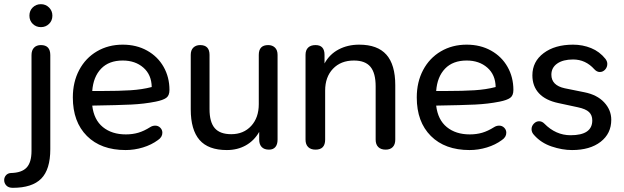

<svg xmlns="http://www.w3.org/2000/svg" viewBox="-73 -710 2989 920"><path d="M-53 153Q-53 140 -44.5 130Q-36 120 -21 119Q31 118 54.5 93Q78 68 78 13V-446Q78 -469 90 -481.5Q102 -494 123 -494Q168 -494 168 -446V5Q168 102 124.5 146Q81 190 -12 190Q-32 190 -42.5 179Q-53 168 -53 153ZM68 -635Q68 -659 84 -674.5Q100 -690 123 -690Q146 -690 162 -674Q178 -658 178 -635Q178 -611 162 -595.5Q146 -580 123 -580Q100 -580 84 -595.5Q68 -611 68 -635Z M276 -243Q276 -317 306.5 -374.5Q337 -432 391.5 -464Q446 -496 515 -496Q581 -496 632 -467.5Q683 -439 711 -389.5Q739 -340 739 -279Q739 -252 723.5 -241Q708 -230 673 -223Q618 -212 556 -209Q494 -206 369 -204Q377 -136 420 -101Q463 -66 530 -66Q562 -66 589.5 -74Q617 -82 647 -101Q658 -108 671 -108Q685 -108 695 -98Q705 -88 705 -74Q705 -53 684 -39Q653 -16 612 -3.5Q571 9 529 9Q411 9 343.5 -58.5Q276 -126 276 -243ZM417 -274Q497 -274 552.5 -277.5Q608 -281 654 -293Q653 -352 614 -386Q575 -420 515 -420Q449 -420 411.5 -381Q374 -342 369 -274Z M841 -186V-447Q841 -470 853.5 -482Q866 -494 886 -494Q931 -494 931 -447V-187Q931 -125 956 -96Q981 -67 1035 -67Q1094 -67 1130.5 -106.5Q1167 -146 1167 -211V-447Q1167 -494 1212 -494Q1232 -494 1244.5 -482Q1257 -470 1257 -447V-41Q1257 -18 1246.5 -5.5Q1236 7 1216 7Q1193 7 1181 -5.5Q1169 -18 1169 -41V-78Q1145 -36 1105 -13.5Q1065 9 1014 9Q925 9 883 -39.5Q841 -88 841 -186Z M1391 -41V-447Q1391 -470 1403.5 -482Q1416 -494 1439 -494Q1482 -494 1482 -447V-406Q1506 -450 1549.5 -473Q1593 -496 1648 -496Q1736 -496 1778.5 -448Q1821 -400 1821 -302V-41Q1821 -18 1809 -5.5Q1797 7 1775 7Q1752 7 1739.5 -5.5Q1727 -18 1727 -41V-296Q1727 -360 1702 -390Q1677 -420 1623 -420Q1560 -420 1522.5 -380.5Q1485 -341 1485 -276V-41Q1485 7 1439 7Q1416 7 1403.5 -5.5Q1391 -18 1391 -41Z M1924 -243Q1924 -317 1954.5 -374.5Q1985 -432 2039.5 -464Q2094 -496 2163 -496Q2229 -496 2280 -467.5Q2331 -439 2359 -389.5Q2387 -340 2387 -279Q2387 -252 2371.5 -241Q2356 -230 2321 -223Q2266 -212 2204 -209Q2142 -206 2017 -204Q2025 -136 2068 -101Q2111 -66 2178 -66Q2210 -66 2237.5 -74Q2265 -82 2295 -101Q2306 -108 2319 -108Q2333 -108 2343 -98Q2353 -88 2353 -74Q2353 -53 2332 -39Q2301 -16 2260 -3.5Q2219 9 2177 9Q2059 9 1991.5 -58.5Q1924 -126 1924 -243ZM2065 -274Q2145 -274 2200.5 -277.5Q2256 -281 2302 -293Q2301 -352 2262 -386Q2223 -420 2163 -420Q2097 -420 2059.5 -381Q2022 -342 2017 -274Z M2487 -62Q2474 -75 2474 -91Q2474 -106 2485 -117.5Q2496 -129 2510 -129Q2524 -129 2535 -118Q2590 -62 2661 -62Q2765 -62 2765 -133Q2765 -158 2749.5 -173Q2734 -188 2696 -196L2603 -216Q2541 -229 2509.5 -263Q2478 -297 2478 -349Q2478 -415 2532 -455.5Q2586 -496 2673 -496Q2719 -496 2759.5 -479.5Q2800 -463 2828 -428Q2837 -416 2837 -404Q2837 -388 2826.5 -376.5Q2816 -365 2801 -365Q2787 -365 2775 -378Q2733 -425 2673 -425Q2625 -425 2597 -405.5Q2569 -386 2569 -352Q2569 -301 2633 -287L2727 -268Q2788 -256 2822 -219.5Q2856 -183 2856 -136Q2856 -70 2805 -30.5Q2754 9 2668 9Q2621 9 2570.5 -8Q2520 -25 2487 -62Z"/></svg>

Font: SN Pro
Style: Regular
Weight: 400
Designer: Tobias Whetton
Foundry: Supernotes
Version: Version 1.003